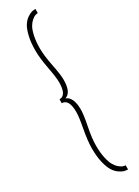

<svg xmlns="http://www.w3.org/2000/svg" viewBox="-242 -768 684 944"><g transform="rotate(-30 100.5 -295.5)"><path d="M168.9 160.2Q158.2 160.2 147.5 157.5Q136.7 154.8 121.3 144Q106 133.3 94.5 115.2Q83 97.2 74.7 63Q66.4 28.8 66.4 -17.1Q66.4 -60.5 78.1 -122.1Q89.8 -183.6 89.8 -211.4Q89.8 -284.7 49.3 -284.7V-306.6Q89.8 -306.6 89.8 -380.4Q89.8 -408.2 78.1 -469.2Q66.4 -530.3 66.4 -573.7Q66.4 -619.6 74.7 -653.8Q83 -688 94.5 -706.1Q106 -724.1 121.3 -734.9Q136.7 -745.6 147.5 -748.3Q158.2 -751 168.9 -751V-727.5Q162.6 -727.5 154.3 -724.9Q146 -722.2 134.3 -712.4Q122.6 -702.6 113.3 -686.8Q104 -670.9 97.4 -640.9Q90.8 -610.8 90.8 -571.8Q90.8 -530.3 103 -470Q115.2 -409.7 115.2 -380.9Q115.2 -307.1 76.7 -296.4Q115.2 -281.7 115.2 -210.9Q115.2 -182.1 103 -121.3Q90.8 -60.5 90.8 -19Q90.8 20 97.4 50Q104 80.1 113.3 95.9Q122.6 111.8 134.3 121.6Q146 131.3 154.3 134Q162.6 136.7 168.9 136.7Z"/></g></svg>

Font: Imbue
Style: Regular
Weight: 400
Designer: Tyler Finck
Foundry: Etcetera Type Company
Version: Version 0.910